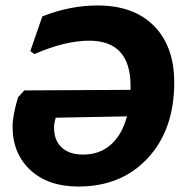

<svg xmlns="http://www.w3.org/2000/svg" viewBox="-20 -673 676 703"><path d="M337 -653Q470 -653 544 -578Q618 -503 618 -371Q618 -199 521.5 -94.5Q425 10 267 10Q156 10 91 -50.5Q26 -111 26 -210Q26 -249 46 -317L69 -342L458 -344V-358Q458 -524 307 -524Q218 -524 106 -475L91 -486L135 -613Q236 -653 337 -653ZM179 -222Q173 -169 201 -138Q229 -107 284 -107Q345 -107 386 -143.5Q427 -180 445 -247L184 -242Z"/></svg>

Font: Alegreya Sans ExtraBold
Style: Italic
Weight: 800
Italic angle: -7°
Designer: Juan Pablo del Peral
Foundry: Huerta Tipografica
Version: Version 2.007